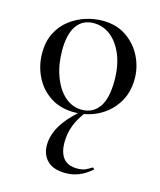

<svg xmlns="http://www.w3.org/2000/svg" viewBox="-104 -474 689 825"><g transform="rotate(15 241.0 -62.0)"><path d="M265 275Q211 275 184 248.5Q157 222 157 179Q157 134 184.5 89Q212 44 267 -2L284 -1Q254 37 240.5 73Q227 109 227 148Q227 194 247 218.5Q267 243 308 243Q331 243 345 236.5Q359 230 371 222Q374 220 377.5 224Q381 228 378 230Q350 254 322.5 264.5Q295 275 265 275ZM233 13Q172 13 127.5 -16Q83 -45 59 -93.5Q35 -142 35 -198Q35 -250 54.5 -288Q74 -326 106 -350.5Q138 -375 176 -387Q214 -399 251 -399Q313 -399 357 -369Q401 -339 424.5 -292Q448 -245 448 -193Q448 -130 418 -83.5Q388 -37 339.5 -12Q291 13 233 13ZM262 -6Q311 -6 338.5 -44.5Q366 -83 366 -162Q366 -229 346 -277.5Q326 -326 292.5 -352.5Q259 -379 217 -379Q168 -379 141.5 -341.5Q115 -304 115 -231Q115 -168 134 -116.5Q153 -65 186 -35.5Q219 -6 262 -6Z"/></g></svg>

Font: Cormorant Garamond Light Medium
Style: Regular
Weight: 500
Version: Version 4.001